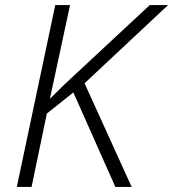

<svg xmlns="http://www.w3.org/2000/svg" viewBox="-20 -734 680 754"><path d="M46 0 197 -714H255L176 -346L236 -405L568 -714H640L312 -407L497 0H433L268 -371L164 -288L104 0Z"/></svg>

Font: Noto Sans UI Light
Style: Italic
Weight: 300
Italic angle: -12°
Designer: Monotype Design Team
Foundry: Monotype Imaging Inc.
Version: Version 1.901